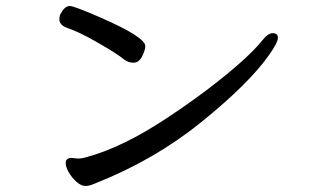

<svg xmlns="http://www.w3.org/2000/svg" viewBox="-20 -644 1040 637"><path d="M264 -27Q249 -27 233.5 -41Q218 -55 208 -72.5Q198 -90 198 -103Q198 -120 217 -120L239 -118Q252 -118 268 -123Q387 -155 535.5 -253.5Q684 -352 784 -442Q827 -481 848 -507.5Q869 -534 884 -534Q902 -534 902 -519Q902 -503 873 -462Q807 -368 650.5 -241Q494 -114 297 -36Q277 -27 264 -27ZM423 -436Q407 -436 394 -445Q370 -465 304.5 -502.5Q239 -540 201 -552Q177 -562 177 -579Q177 -594 183 -601Q195 -624 212 -624Q226 -624 313 -586Q462 -521 462 -491Q462 -478 451.5 -457Q441 -436 423 -436Z"/></svg>

Font: ToneOZ-Pinyin-WenKai-Medium
Style: Medium
Weight: 700
Designer: Fontworks Inc.
Foundry: ToneOZ
Version: Version 0.240331